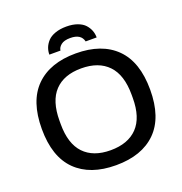

<svg xmlns="http://www.w3.org/2000/svg" viewBox="-152 -1001 1090 1147"><g transform="rotate(-20 392.5 -428.0)"><path d="M242.2 -745.1Q242.2 -768.1 250.2 -788.8Q258.3 -809.6 275.1 -827.9Q292 -846.2 322.8 -857.2Q353.5 -868.2 394 -868.2Q434.6 -868.2 464.6 -857.2Q494.6 -846.2 511 -827.9Q527.3 -809.6 535.2 -788.8Q543 -768.1 543 -745.1H473.1Q461.4 -795.9 393.1 -795.9Q353.5 -795.9 334.2 -780.3Q314.9 -764.6 313 -745.1ZM392.1 12.2Q228 12.2 137.9 -76.9Q47.9 -166 47.9 -342.8Q47.9 -519.5 137.9 -608.9Q228 -698.2 392.1 -698.2Q556.6 -698.2 646.7 -608.9Q736.8 -519.5 736.8 -342.8Q736.8 -166 646.7 -76.9Q556.6 12.2 392.1 12.2ZM392.1 -83Q502.9 -83 562.5 -145Q622.1 -207 622.1 -331.1V-353Q622.1 -478 562.5 -540.5Q502.9 -603 392.1 -603Q282.2 -603 223.1 -540.8Q164.1 -478.5 164.1 -353V-331.1Q164.1 -207 223.1 -145Q282.2 -83 392.1 -83Z"/></g></svg>

Font: Archivo Medium
Style: Regular
Weight: 500
Designer: Hector Gatti
Foundry: Omnibus-Type
Version: Version 2.001